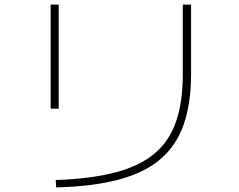

<svg xmlns="http://www.w3.org/2000/svg" viewBox="-20 -782 1040 834"><path d="M222 0Q373 -5 479 -32.5Q585 -60 650 -114Q715 -168 744.5 -253.5Q774 -339 774 -460V-762H810V-461Q810 -332 777.5 -240Q745 -148 675.5 -89.5Q606 -31 494.5 -1.5Q383 28 224 32ZM200 -310V-762H235V-310Z"/></svg>

Font: M PLUS 2 Thin ExtraLight
Style: Regular
Weight: 250
Version: Version 1.001